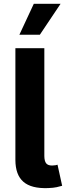

<svg xmlns="http://www.w3.org/2000/svg" viewBox="-20 -979 345 1003"><path d="M60.4 -727.3H211.6V-163.4Q212 -137.4 221.1 -125.9Q230.1 -114.3 252.1 -114.3Q263.5 -114.7 269.9 -115.8Q276.3 -116.8 280.5 -118.6L304.7 -8.5Q293 -5 276.1 -1.2Q259.2 2.5 230.8 3.6Q143.8 6.7 102.3 -29.3Q60.7 -65.3 60.4 -143.1ZM81.3 -797.6 156.6 -959.2H296.5L188.2 -797.6Z"/></svg>

Font: InterMG
Style: Bold
Weight: 700
Designer: Rasmus Andersson
Foundry: rsms
Version: Version 3.019;December 26, 2023;FontCreator 15.0.0.2955 64-b